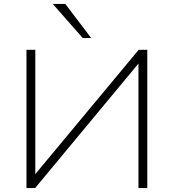

<svg xmlns="http://www.w3.org/2000/svg" viewBox="-20 -959 886 979"><path d="M115 0V-705H160V-58H149L687 -705H731V0H686V-647H696L159 0ZM402 -765 249 -939H313L445 -765Z"/></svg>

Font: Nunito Sans 10pt SemiExpanded ExtraLight
Style: Regular
Weight: 250
Width: 6
Designer: Vernon Adams
Foundry: Vernon Adams
Version: Version 3.101;gftools[0.9.27]